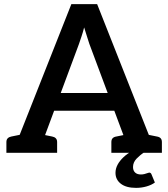

<svg xmlns="http://www.w3.org/2000/svg" viewBox="-20 -741 817 931"><path d="M41 0 326 -721H451L736 0H641Q625 0 614.5 -8Q604 -16 600 -28L413 -529Q408 -546 401.5 -565Q395 -584 388 -608Q382 -584 375.5 -565Q369 -546 363 -528L177 -28Q173 -17 162.5 -8.5Q152 0 136 0ZM124 0V-65H202V0ZM213 -204 234 -290H540L561 -204ZM569 0V-65H651V0ZM11 0V-52Q11 -64 17.5 -70.5Q24 -77 35 -79L99 -92L111 0ZM157 0 169 -92 233 -79Q244 -77 250.5 -70.5Q257 -64 257 -52V0ZM520 0V-52Q520 -64 526 -70.5Q532 -77 544 -79L608 -92L620 0ZM665 0 677 -92 741 -79Q753 -77 759 -70.5Q765 -64 765 -52V0ZM703 96Q711 96 714 103L731 144Q715 156 690.5 163Q666 170 640 170Q592 170 566 150Q540 130 540 97Q540 77 550 58Q560 39 578.5 21.5Q597 4 621 -9L679 -2Q660 10 642.5 28Q625 46 625 69Q625 86 635 95.5Q645 105 663 105Q672 105 680 103Q688 101 694.5 98.5Q701 96 703 96Z"/></svg>

Font: Aleo SemiBold
Style: Regular
Weight: 600
Designer: Alessio Laiso
Foundry: Alessio Laiso
Version: Version 2.001;gftools[0.9.29]